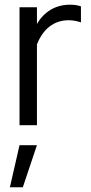

<svg xmlns="http://www.w3.org/2000/svg" viewBox="-20 -532 386 816"><path d="M63 0H137V-343C163 -410 210 -446 272 -446C289 -446 306 -443 324 -437V-505C309 -510 296 -512 277 -512C216 -512 167 -482 137 -430V-501H63ZM22 264H77L137 85H63Z"/></svg>

Font: Red Hat Display
Style: Regular
Weight: 400
Designer: Pentagram, MCKL
Foundry: Pentagram, MCKL
Version: Version 1.023